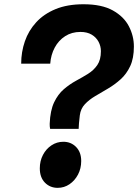

<svg xmlns="http://www.w3.org/2000/svg" viewBox="-20 -875 649 902"><path d="M215.5 -269.5Q214.5 -275 213.8 -281.2Q213 -287.5 213.5 -294Q216 -356 234.2 -394.2Q252.5 -432.5 280 -456Q307.5 -479.5 337.5 -495.8Q367.5 -512 394 -528.5Q420.5 -545 437.2 -569.5Q454 -594 454 -634.5Q454 -658 443 -678.8Q432 -699.5 410.8 -712.2Q389.5 -725 358 -725Q317 -725 286 -705Q255 -685 237 -651.2Q219 -617.5 216 -576H79.5Q79.5 -630.5 96.8 -680.8Q114 -731 150 -770.2Q186 -809.5 241.2 -832.2Q296.5 -855 372.5 -855Q458 -855 510 -826Q562 -797 585.5 -751.5Q609 -706 609 -656.5Q609 -601.5 591.8 -564.5Q574.5 -527.5 546.8 -502.5Q519 -477.5 487.5 -459Q456 -440.5 427.2 -423.5Q398.5 -406.5 378.8 -385.5Q359 -364.5 355 -333.5Q352.5 -312 351 -295.8Q349.5 -279.5 349.5 -269.5ZM251 7.5Q215 7.5 191 -17Q167 -41.5 167 -84Q167 -119 181.8 -147.2Q196.5 -175.5 221.8 -192.2Q247 -209 277.5 -209Q313.5 -209 337.5 -184.5Q361.5 -160 361.5 -118.5Q361.5 -83.5 346.5 -55Q331.5 -26.5 306.5 -9.5Q281.5 7.5 251 7.5Z"/></svg>

Font: Spline Sans Mono
Style: Bold Italic
Weight: 700
Italic angle: -4°
Monospace: yes
Version: Version 1.004